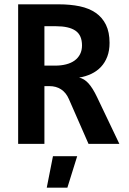

<svg xmlns="http://www.w3.org/2000/svg" viewBox="-20 -658 590 878"><path d="M384.8 0 294.9 -205.1Q282.2 -234.4 259.5 -249.3Q236.8 -264.2 206.1 -264.2H183.1V0H63V-638.2H249Q301.8 -638.2 344.7 -629.2Q387.7 -620.1 418 -599.1Q448.2 -578.1 464.6 -544.4Q481 -510.7 481 -461.9Q481 -426.8 470.7 -399.4Q460.4 -372.1 441.9 -352.3Q423.3 -332.5 397.7 -320.3Q372.1 -308.1 341.8 -303.2Q365.2 -298.3 384.8 -276.6Q404.3 -254.9 423.8 -213.9L525.9 0ZM355 -450.2Q355 -497.1 325.2 -517.6Q295.4 -538.1 235.8 -538.1H183.1V-357.9H231.9Q259.8 -357.9 282.5 -363.8Q305.2 -369.6 321.3 -381.3Q337.4 -393.1 346.2 -410.4Q355 -427.7 355 -450.2ZM333 56.2 288.1 200.2H193.8L222.2 56.2Z"/></svg>

Font: Code New Roman
Style: Bold
Weight: 700
Monospace: yes
Designer: Sam Radian
Foundry: Code New Roman
Version: Version 1.508 October 19, 2014